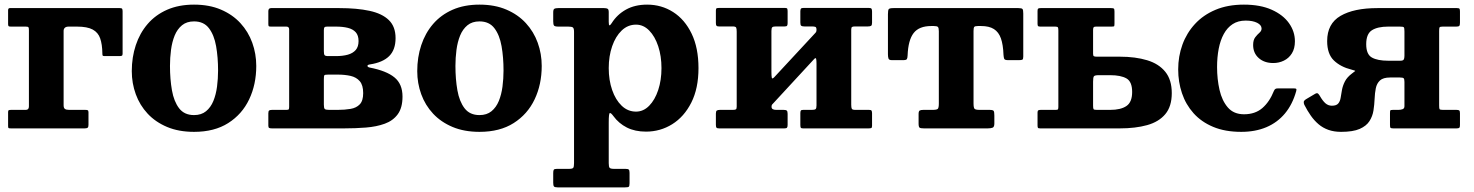

<svg xmlns="http://www.w3.org/2000/svg" viewBox="-20 -555 6370 830"><path d="M90.5 -440Q100.5 -440 102.8 -437.5Q105 -435 105 -425V-95Q105 -80 91.5 -80H28.5Q22 -80 18.5 -78.8Q15 -77.5 15 -71V-10Q15 -2.5 17.5 -1.2Q20 0 27.5 0H346Q355 0 358.8 -2.8Q362.5 -5.5 362.5 -15V-70Q362.5 -77 359 -78.5Q355.5 -80 348.5 -80H279Q266.5 -80 260.8 -84Q255 -88 255 -100V-421.5Q255 -430 260.4 -435Q265.8 -440 277 -440H312.5Q357.5 -440 380.9 -427.2Q404.3 -414.5 413.1 -388.9Q422 -363.2 422.5 -324.5Q422.5 -317.5 423.8 -315Q425 -312.5 432.5 -312.5H496Q503 -312.5 506.5 -314Q510 -315.5 510 -322.5V-505.5Q510 -514 508 -517Q506 -520 498 -520H22.5Q15 -520 15 -510.5V-451Q15 -443.5 17.5 -441.7Q20 -440 27 -440Z M714.8 -270Q714.8 -305.2 719.3 -339.5Q723.8 -373.7 735.1 -401.5Q746.5 -429.2 766.9 -445.9Q787.3 -462.5 818.8 -462.5Q860.8 -462.5 883.2 -433.1Q905.7 -403.7 914.2 -355.4Q922.7 -307 922.7 -250Q922.7 -214.8 918.2 -180.5Q913.7 -146.3 902.4 -118.5Q891 -90.8 870.6 -74.1Q850.3 -57.5 818.8 -57.5Q776.8 -57.5 754.3 -86.9Q731.8 -116.3 723.3 -164.6Q714.8 -213 714.8 -270ZM549.7 -247.5Q549.7 -195 567 -147.6Q584.2 -100.2 618.2 -63.7Q652.2 -27.2 702.5 -6.1Q752.8 15 818.8 15Q906.8 15 966.6 -23Q1026.5 -61 1057.1 -125.5Q1087.8 -190 1087.8 -270Q1087.8 -322.5 1070.5 -370.3Q1053.3 -418 1019.3 -455Q985.3 -492 935 -513.5Q884.8 -535 818.8 -535Q752.8 -535 702.5 -512.9Q652.2 -490.8 618.2 -451.3Q584.2 -411.7 567 -359.6Q549.7 -307.5 549.7 -247.5Z M1218 -440Q1230 -440 1230 -428V-94Q1230 -86 1228.5 -83Q1227 -80 1218.5 -80H1156.5Q1147.5 -80 1143.7 -77.5Q1140 -75 1140 -65V-12Q1140 -4 1143.5 -2Q1147 0 1155.5 0H1467.5Q1516.5 0 1561.9 -3.6Q1607.3 -7.2 1643 -20.1Q1678.8 -33 1699.4 -61Q1720 -89 1720 -137.5Q1720 -192 1685.1 -220.5Q1650.3 -249 1578 -263Q1569 -265 1568.5 -269.9Q1568 -274.8 1579 -276.5Q1634.8 -285 1662.4 -312.5Q1690 -340 1690 -390Q1690 -440 1660.9 -468.2Q1631.8 -496.5 1577.4 -508.2Q1523 -520 1447.5 -520H1152Q1140 -520 1140 -507V-452Q1140 -444.5 1141.5 -442.2Q1143 -440 1150.5 -440ZM1380 -424Q1380 -433.5 1382.5 -436.7Q1385 -440 1394 -440H1432.5Q1461.8 -440 1483.6 -434.6Q1505.5 -429.2 1517.8 -415.6Q1530 -402 1530 -377.5Q1530 -353 1517.8 -338.9Q1505.5 -324.8 1483.6 -318.6Q1461.8 -312.5 1432.5 -312.5H1399Q1386 -312.5 1383 -316.8Q1380 -321 1380 -334.5ZM1380 -211.5Q1380 -226.5 1382 -229.5Q1384 -232.5 1399 -232.5H1440Q1470.5 -232.5 1495.5 -226.9Q1520.5 -221.2 1535.2 -204.1Q1550 -187 1550 -152.5Q1550 -119.3 1535.2 -103.9Q1520.5 -88.5 1495.5 -84.3Q1470.5 -80 1440 -80H1403Q1387.5 -80 1383.8 -84Q1380 -88 1380 -102.5Z M1948.8 -270Q1948.8 -305.2 1953.3 -339.5Q1957.8 -373.7 1969.1 -401.5Q1980.5 -429.2 2000.9 -445.9Q2021.3 -462.5 2052.8 -462.5Q2094.8 -462.5 2117.2 -433.1Q2139.7 -403.7 2148.2 -355.4Q2156.7 -307 2156.7 -250Q2156.7 -214.8 2152.2 -180.5Q2147.7 -146.3 2136.4 -118.5Q2125 -90.8 2104.6 -74.1Q2084.3 -57.5 2052.8 -57.5Q2010.8 -57.5 1988.3 -86.9Q1965.8 -116.3 1957.3 -164.6Q1948.8 -213 1948.8 -270ZM1783.7 -247.5Q1783.7 -195 1801 -147.6Q1818.2 -100.2 1852.2 -63.7Q1886.2 -27.2 1936.5 -6.1Q1986.8 15 2052.8 15Q2140.8 15 2200.6 -23Q2260.5 -61 2291.1 -125.5Q2321.8 -190 2321.8 -270Q2321.8 -322.5 2304.5 -370.3Q2287.3 -418 2253.3 -455Q2219.3 -492 2169 -513.5Q2118.8 -535 2052.8 -535Q1986.8 -535 1936.5 -512.9Q1886.2 -490.8 1852.2 -451.3Q1818.2 -411.7 1801 -359.6Q1783.7 -307.5 1783.7 -247.5Z M2611.5 -260.5Q2611.5 -312.5 2626.3 -355.1Q2641 -397.7 2667.5 -423.1Q2694 -448.5 2729.5 -448.5Q2761.5 -448.5 2786.4 -423.1Q2811.3 -397.7 2825.4 -355.1Q2839.5 -312.5 2839.5 -260.5Q2839.5 -208.5 2825.4 -165.9Q2811.3 -123.3 2786.4 -97.9Q2761.5 -72.5 2729.5 -72.5Q2694 -72.5 2667.5 -97.9Q2641 -123.3 2626.3 -165.9Q2611.5 -208.5 2611.5 -260.5ZM2371.5 -463Q2371.5 -448.7 2375.1 -444.4Q2378.7 -440 2394 -440H2436.5Q2451.2 -440 2456.4 -436.4Q2461.5 -432.7 2461.5 -417.5V150.2Q2461.5 165.7 2458.1 170.4Q2454.7 175 2439.5 175H2387.5Q2376.7 175 2374.1 178.6Q2371.5 182.2 2371.5 193V235Q2371.5 246.8 2374.7 250.9Q2378 255 2390.5 255H2681.5Q2694.5 255 2698 252.4Q2701.5 249.8 2701.5 236.8V192.5Q2701.5 181.2 2698.1 178.1Q2694.8 175 2684 175H2635.5Q2619.5 175 2615.5 170.6Q2611.5 166.2 2611.5 150.5V-26Q2611.5 -64.5 2616.1 -66.2Q2620.8 -68 2631.8 -53Q2654.8 -21.5 2689.9 -3.7Q2725 14 2772.5 14Q2834.5 14 2886 -18.1Q2937.5 -50.2 2968.5 -111.6Q2999.5 -173 2999.5 -260.5Q2999.5 -348 2969.9 -409.4Q2940.3 -470.8 2889.9 -502.9Q2839.5 -535 2777.5 -535Q2724.5 -535 2686 -513.5Q2647.5 -492 2624.3 -455Q2618 -445.3 2614.8 -445.5Q2611.5 -445.8 2611.5 -460.5V-502.5Q2611.5 -514 2606.8 -517Q2602 -520 2591 -520H2393Q2381 -520 2376.2 -517Q2371.5 -514 2371.5 -500.7Z M3659.8 -102.5V-426.7Q3659.8 -436.2 3663.5 -438.5Q3667.3 -440.7 3676.8 -440.7H3731.8Q3741.8 -440.7 3745.8 -443.5Q3749.8 -446.2 3749.8 -456.7V-504.7Q3749.8 -514.2 3747.3 -517.5Q3744.8 -520.7 3735.8 -520.7H3453.8Q3445.3 -520.7 3442.5 -517.7Q3439.8 -514.7 3439.8 -505.7V-457.7Q3439.8 -446.7 3443.5 -443.7Q3447.3 -440.7 3457.3 -440.7H3488.7Q3500.2 -440.7 3505 -438.7Q3509.7 -436.7 3509.7 -425.2Q3509.7 -423.2 3508.9 -419.6Q3508 -416 3505.2 -413.2L3327.3 -221.5Q3318 -211.8 3316.4 -219.1Q3314.8 -226.5 3314.8 -246V-421.2Q3314.8 -434.2 3318.8 -437.5Q3322.8 -440.7 3334.8 -440.7H3372.3Q3380.3 -440.7 3382.5 -444Q3384.8 -447.2 3384.8 -455.2V-505.2Q3384.8 -513.7 3383.3 -517.2Q3381.8 -520.7 3373.8 -520.7H3090.2Q3082.2 -520.7 3078.5 -519.5Q3074.7 -518.2 3074.7 -509.7V-455.7Q3074.7 -447.2 3077.2 -444Q3079.7 -440.7 3087.7 -440.7H3146.7Q3159.7 -440.7 3162.2 -436Q3164.7 -431.2 3164.7 -418.2V-94Q3164.7 -84.5 3161.2 -82.3Q3157.7 -80 3147.7 -80H3092.7Q3083.2 -80 3079 -77.3Q3074.7 -74.5 3074.7 -64V-16Q3074.7 -6.5 3077.2 -3.2Q3079.7 0 3088.7 0H3370.8Q3379.3 0 3382 -3Q3384.8 -6 3384.8 -15V-63Q3384.8 -74 3381 -77Q3377.3 -80 3367.3 -80H3335.8Q3326.3 -80 3320.8 -83Q3315.3 -86 3315.3 -93.5Q3315.3 -100 3317.6 -102.9Q3320 -105.8 3323.3 -109L3499.7 -300Q3506.5 -307 3508.1 -300.6Q3509.7 -294.2 3509.7 -279.5V-99.5Q3509.7 -86.5 3505.7 -83.3Q3501.7 -80 3489.7 -80H3452.3Q3444.3 -80 3442 -77Q3439.8 -74 3439.8 -65.5V-15.5Q3439.8 -7.5 3441.3 -3.8Q3442.8 0 3450.8 0H3734.3Q3742.8 0 3746.3 -1.5Q3749.8 -3 3749.8 -11V-65Q3749.8 -73.5 3747.5 -76.8Q3745.3 -80 3736.8 -80H3677.8Q3664.8 -80 3662.3 -84.8Q3659.8 -89.5 3659.8 -102.5Z M3951 -20.5Q3951 -6.5 3955.3 -3.2Q3959.5 0 3974 0H4249.5Q4263 0 4270.8 -3Q4278.5 -6 4278.5 -21V-55.5Q4278.5 -71 4275.5 -75.5Q4272.5 -80 4257.5 -80H4215.5Q4197 -80 4192.8 -84.8Q4188.5 -89.5 4188.5 -108.5V-421Q4188.5 -434.5 4191.5 -438.5Q4194.5 -442.5 4207.5 -442.5H4221Q4256 -442.5 4276.6 -429.4Q4297.3 -416.2 4306.9 -389Q4316.5 -361.7 4318 -318.5Q4318.8 -306.5 4321.1 -300.8Q4323.5 -295 4337.5 -295H4384.5Q4396 -295 4399.8 -297.2Q4403.5 -299.5 4403.5 -310.5V-496.5Q4403.5 -511.5 4400.3 -515.8Q4397 -520 4382.5 -520H3842.5Q3825.5 -520 3822 -515.5Q3818.5 -511 3818.5 -493.5V-320.5Q3818.5 -309.5 3820.8 -302.2Q3823 -295 3835.5 -295H3884.5Q3897.5 -295 3900.3 -299.5Q3903 -304 3903.5 -315.5Q3906 -381.5 3929.5 -412Q3953 -442.5 4006 -442.5H4016.5Q4030.5 -442.5 4034.5 -438.5Q4038.5 -434.5 4038.5 -420V-107.5Q4038.5 -89 4034 -84.5Q4029.5 -80 4011.5 -80H3972Q3961 -80 3956 -77.3Q3951 -74.5 3951 -62.5Z M4476.7 0H4820.5Q4888.5 0 4939 -14.1Q4989.5 -28.2 5017.5 -61.6Q5045.5 -95 5045.5 -152.5Q5045.5 -210 5017.5 -244.6Q4989.5 -279.3 4939 -294.6Q4888.5 -310 4820.5 -310H4722.1Q4713 -310 4709.1 -311.8Q4705.3 -313.5 4705.3 -322.5V-425Q4705.3 -433.5 4707.5 -436.7Q4709.8 -440 4717.8 -440H4784.8Q4795.3 -440 4796.5 -442Q4797.8 -444 4797.8 -454.5V-505Q4797.8 -516 4795 -518Q4792.3 -520 4782.3 -520H4478.7Q4471.2 -520 4468.2 -518Q4465.2 -516 4465.2 -508V-452Q4465.2 -444 4467.7 -442Q4470.2 -440 4477.7 -440H4542.2Q4551.7 -440 4553.5 -436.2Q4555.2 -432.5 4555.2 -423V-93.5Q4555.2 -86 4553.7 -83Q4552.2 -80 4544.2 -80H4479.2Q4472.7 -80 4469 -78.3Q4465.2 -76.5 4465.2 -69V-13Q4465.2 -5 4467 -2.5Q4468.7 0 4476.7 0ZM4779.3 -80H4721.8Q4709.8 -80 4707.5 -83Q4705.3 -86 4705.3 -98V-202Q4705.3 -220 4708.8 -225Q4712.3 -230 4729.8 -230H4779.3Q4825 -230 4849.6 -216Q4874.2 -202 4874.2 -157.5Q4874.2 -113.5 4849.6 -96.8Q4825 -80 4779.3 -80Z M5073.2 -255Q5073.2 -200.7 5089.6 -152Q5106 -103.2 5139.6 -65.6Q5173.2 -28 5224.6 -6.5Q5276 15 5345.8 15Q5406.8 15 5454.5 -5.2Q5502.3 -25.5 5534.9 -64.7Q5567.5 -104 5583.3 -160.7Q5585.5 -168.5 5583.4 -170.7Q5581.3 -173 5570.8 -173H5506.2Q5497 -173 5493.4 -170.6Q5489.7 -168.2 5487 -162Q5468.2 -114.8 5437.1 -87.9Q5406 -61 5357.8 -61Q5313.3 -61 5287.9 -90.4Q5262.5 -119.8 5251.9 -166.4Q5241.3 -213 5241.3 -265Q5241.3 -308 5248.4 -344.5Q5255.5 -381 5270.4 -408.2Q5285.3 -435.5 5308.6 -450.7Q5332 -466 5364.8 -466Q5395.5 -466 5414.6 -456.4Q5433.7 -446.7 5433.7 -431.5Q5433.7 -421.5 5424.6 -413.6Q5415.5 -405.7 5406.4 -394Q5397.2 -382.2 5397.2 -360.5Q5397.2 -325.5 5421.4 -304Q5445.5 -282.5 5484.3 -282.5Q5508.8 -282.5 5530.1 -292.9Q5551.5 -303.2 5564.6 -324.1Q5577.8 -345 5577.8 -376.5Q5577.8 -418.7 5552.3 -454.7Q5526.8 -490.8 5477.5 -512.9Q5428.3 -535 5357.3 -535Q5287.5 -535 5234.5 -512.6Q5181.5 -490.3 5145.6 -451.2Q5109.7 -412.2 5091.5 -361.9Q5073.2 -311.5 5073.2 -255Z M6033.5 -292.5H5981Q5935.3 -292.5 5910.6 -306.3Q5886 -320 5886 -364Q5886 -408.5 5910.6 -424.2Q5935.3 -440 5981 -440H6031.3Q6046 -440 6048.6 -437Q6051.3 -434 6051.3 -419.2V-313.5Q6051.3 -302.3 6048.1 -297.4Q6045 -292.5 6033.5 -292.5ZM5618.5 -102Q5631.5 -76.5 5646.5 -55.1Q5661.5 -33.7 5680 -18Q5698.5 -2.2 5722.6 6.4Q5746.8 15 5777.3 15Q5828.8 15 5857.8 2.3Q5886.8 -10.5 5900.1 -31.5Q5913.5 -52.5 5917.4 -77.5Q5921.3 -102.5 5922.3 -127.5Q5923.3 -152.5 5927.5 -173.5Q5931.8 -194.5 5945.5 -207.2Q5959.3 -220 5989.8 -220H6031.3Q6044.3 -220 6047.8 -216.7Q6051.3 -213.5 6051.3 -200.7V-96Q6051.3 -86 6043.3 -83Q6035.3 -80 6025 -80H6001.8Q5991.3 -80 5990 -77.3Q5988.8 -74.5 5988.8 -63.8V-14.8Q5988.8 -4.5 5991.3 -2.2Q5993.8 0 6003.5 0H6276.8Q6285.3 0 6288.3 -2.6Q6291.3 -5.2 6291.3 -14V-65.3Q6291.3 -75.3 6288.1 -77.6Q6285 -80 6276 -80H6217.3Q6204.8 -80 6203 -83.5Q6201.3 -87 6201.3 -99.3V-421.2Q6201.3 -433 6203 -436.5Q6204.8 -440 6216.5 -440H6275.3Q6285.3 -440 6288.3 -443.1Q6291.3 -446.2 6291.3 -456.7V-505Q6291.3 -514.3 6289.3 -517.1Q6287.3 -520 6278.5 -520H5934.7Q5832.7 -520 5775 -486.4Q5717.2 -452.7 5717.2 -377.5Q5717.2 -321.7 5746.2 -293.7Q5775.3 -265.7 5822.5 -254Q5840.5 -249.5 5838.3 -247.9Q5836 -246.2 5825 -237.7Q5803.3 -221.5 5793.8 -202.8Q5784.3 -184 5781.1 -165.5Q5778 -147 5775.4 -131.8Q5772.8 -116.5 5764.8 -107.3Q5756.8 -98 5737.5 -98Q5721.8 -98 5709.6 -108.6Q5697.5 -119.3 5685.3 -140.8Q5681.8 -146.8 5677.8 -150.4Q5673.8 -154 5665.8 -149.8L5627.8 -127.3Q5616.3 -120.5 5616 -114.3Q5615.8 -108 5618.5 -102Z"/></svg>

Font: Besley
Style: Regular
Weight: 400
Designer: Owen Earl
Foundry: indestructible type*
Version: Version 4.000